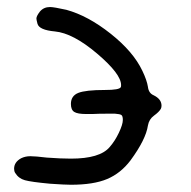

<svg xmlns="http://www.w3.org/2000/svg" viewBox="-20 -507 536 538"><path d="M91.8 -474.6Q102.5 -487.3 120.1 -487.3Q130.9 -487.3 166 -479.5Q226.6 -462.9 290 -412.6Q353.5 -362.3 378.9 -308.6Q391.6 -282.2 394.5 -263.7Q396.5 -246.1 410.2 -240.2Q432.6 -229.5 432.6 -210.9Q432.6 -206.1 430.7 -202.1Q425.8 -193.4 411.6 -183.1Q397.5 -172.9 394.5 -155.3Q388.7 -116.2 345.7 -57.6Q318.4 -21.5 280.3 -5.4Q242.2 10.7 178.7 10.7Q162.1 10.7 120.1 7.8Q67.4 2.9 49.8 -2Q32.2 -6.8 22.5 -22.5Q19.5 -27.3 19.5 -34.2Q19.5 -52.7 39.1 -63.5Q50.8 -69.3 64.9 -69.3Q79.1 -69.3 111.3 -65.4Q150.4 -62.5 178.7 -62.5Q259.8 -62.5 287.1 -94.7Q301.8 -111.3 313 -134.8Q324.2 -158.2 324.2 -170.9Q324.2 -181.6 320.3 -184.6Q316.4 -187.5 301.8 -188.5H287.1Q253.9 -188.5 238.3 -187.5H221.7Q197.3 -187.5 188 -193.4Q178.7 -199.2 178.7 -215.8Q178.7 -238.3 199.2 -246.6Q219.7 -254.9 274.4 -254.9Q314.5 -254.9 318.4 -262.7Q319.3 -263.7 319.3 -268.6Q319.3 -299.8 252 -356.9Q184.6 -414.1 133.8 -418.9Q89.8 -422.9 85 -440.4Q82 -452.1 82 -455.1Q82 -461.9 91.8 -474.6Z"/></svg>

Font: Schoolbell
Style: Regular
Weight: 400
Designer: Font Diner, Inc
Foundry: Font Diner, Inc
Version: Version 1.001